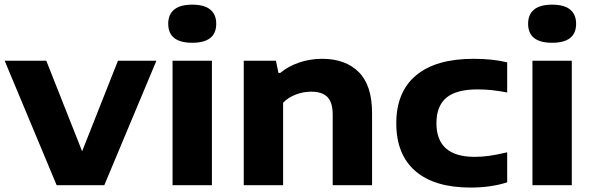

<svg xmlns="http://www.w3.org/2000/svg" viewBox="-20 -814 2604 844"><path d="M498.5 -547H667.5L438.5 0H229L0.5 -547H183.5L341 -149Z M738.5 0V-547H911.5V0ZM719.5 -709.5Q719.5 -750.5 745.8 -772Q772 -793.5 825 -793.5Q878 -793.5 904.2 -772Q930.5 -750.5 930.5 -709.5Q930.5 -626 825 -626Q719.5 -626 719.5 -709.5Z M1051.5 -547H1193L1204 -493.5H1212Q1247.5 -523 1295.2 -539.2Q1343 -555.5 1396.5 -555.5Q1498.5 -555.5 1557 -497.2Q1615.5 -439 1615.5 -317.5V0H1442.5V-309Q1442.5 -364.5 1419 -387.8Q1395.5 -411 1348 -411Q1313.5 -411 1280.5 -398.5Q1247.5 -386 1224.5 -362.5V0H1051.5Z M1722 -272Q1722 -410 1809 -482.8Q1896 -555.5 2062 -555.5Q2145.5 -555.5 2209.5 -540V-407.5Q2172.5 -414.5 2142 -417.8Q2111.5 -421 2079 -421Q1986 -421 1942.2 -384.5Q1898.5 -348 1898.5 -272.5Q1898.5 -124.5 2066.5 -124.5Q2098.5 -124.5 2130.8 -129Q2163 -133.5 2209.5 -144.5V-12.5Q2138 10.5 2048.5 10.5Q1890 10.5 1806 -62Q1722 -134.5 1722 -272Z M2320.5 0V-547H2493.5V0ZM2301.5 -709.5Q2301.5 -750.5 2327.8 -772Q2354 -793.5 2407 -793.5Q2460 -793.5 2486.2 -772Q2512.5 -750.5 2512.5 -709.5Q2512.5 -626 2407 -626Q2301.5 -626 2301.5 -709.5Z"/></svg>

Font: Encode Sans Expanded
Style: Bold
Weight: 700
Width: 7
Designer: Multiple Designers
Foundry: Impallari Type
Version: Version 2.000